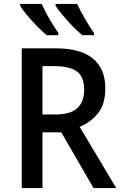

<svg xmlns="http://www.w3.org/2000/svg" viewBox="-20 -961 640 981"><path d="M91 0V-714H265Q391 -714 454.5 -662Q518 -610 518 -510Q518 -428 480.5 -382Q443 -336 387 -313L574 0H458L293 -285H197V0ZM262 -376Q340 -376 375 -408.5Q410 -441 410 -503Q410 -568 373.5 -595.5Q337 -623 259 -623H197V-376ZM401 -781Q378 -799 350.5 -827.5Q323 -856 299 -885Q275 -914 264 -931V-941H374Q390 -907 414.5 -864.5Q439 -822 460 -793V-781ZM219 -781Q197 -799 169 -827.5Q141 -856 117 -885Q93 -914 83 -931V-941H193Q208 -907 232.5 -864.5Q257 -822 278 -793V-781Z"/></svg>

Font: Noto Sans Mono Medium
Style: Regular
Weight: 500
Designer: Monotype Design Team
Foundry: Monotype Imaging Inc.
Version: Version 2.014